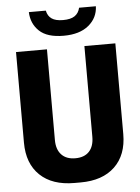

<svg xmlns="http://www.w3.org/2000/svg" viewBox="-59 -930 719 986"><g transform="rotate(-5 300.0 -437.0)"><path d="M284 10Q170.5 10 107.2 -50.5Q44 -111 44 -218.5V-686H203.5V-218.5Q203.5 -169.5 228.8 -142.8Q254 -116 300 -116Q347 -116 371.8 -142.8Q396.5 -169.5 396.5 -218.5V-686H556V-218.5Q556 -111 492.8 -50.5Q429.5 10 316.5 10ZM295.5 -748Q210.5 -748 170 -786.5Q129.5 -825 127.5 -884.5H215Q220.5 -856.5 240.8 -842.5Q261 -828.5 299 -828.5Q338.5 -828.5 359.2 -842.5Q380 -856.5 386.5 -884.5H473Q471 -825 424.5 -786.5Q378 -748 295.5 -748Z"/></g></svg>

Font: Chivo Mono Medium
Style: Regular
Weight: 500
Monospace: yes
Designer: Hector Gatti
Foundry: Omnibus-Type
Version: Version 1.008